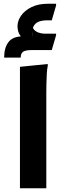

<svg xmlns="http://www.w3.org/2000/svg" viewBox="-20 -1000 353 1020"><path d="M86 -645 233 -660 234 -652Q230 -634 228.5 -607Q227 -580 226.5 -552Q226 -524 226 -504V0H86ZM128 -807 149 -734Q115 -734 102.5 -725Q90 -716 90 -694H2Q2 -747 25.5 -777Q49 -807 102 -807ZM73 -861Q73 -890 92.5 -917.5Q112 -945 148 -962.5Q184 -980 233 -980H278V-971L255 -892H229Q204 -892 185 -884.5Q166 -877 157 -857.5Q148 -838 151 -803V-873Q151 -846 171 -833.5Q191 -821 222 -821H278V-813L255 -734H149L132 -775Q104 -789 88.5 -809.5Q73 -830 73 -861Z"/></svg>

Font: Kufam SemiBold
Style: Italic
Weight: 600
Italic angle: -11°
Designer: Artur Schmal
Foundry: Original Type
Version: Version 1.301; ttfautohint (v1.8.3)